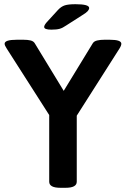

<svg xmlns="http://www.w3.org/2000/svg" viewBox="-20 -891 599 913"><path d="M224 -750Q190 -750 190 -763Q190 -771 202 -785L256 -844Q271 -860 288 -865.5Q305 -871 339 -871Q404 -871 404 -853Q404 -846 397 -838Q390 -830 370 -818L295 -770Q278 -758 263.5 -754Q249 -750 224 -750ZM267 2Q214 2 214 -27V-344L12 -660Q2 -675 2 -683Q2 -702 60 -702H92Q112 -702 126 -698.5Q140 -695 146 -684L283 -459L421 -685Q427 -695 442 -698.5Q457 -702 476 -702H502Q557 -702 557 -683Q557 -674 548 -660L345 -341V-27Q345 2 292 2Z"/></svg>

Font: Asap SemiBold
Style: Regular
Weight: 600
Designer: Pablo Cosgaya
Foundry: Omnibus-Type
Version: Version 3.001; ttfautohint (v1.8.3)